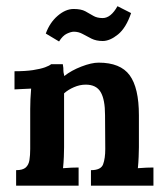

<svg xmlns="http://www.w3.org/2000/svg" viewBox="-20 -585 519 605"><path d="M30.8 0V-48.8Q51.7 -48.8 61.1 -57.2Q70.4 -65.6 72.8 -80.7Q75.2 -95.7 75.2 -115.5V-241.7Q75.2 -255.6 75.9 -272.3Q76.6 -289 78.1 -305.8Q66.4 -305.1 49.9 -304.5Q33.4 -304 25.7 -303.3V-360.5Q60.1 -360.5 84 -364.1Q107.8 -367.8 121.9 -372.9Q136 -378.1 141.2 -382.8H177.9Q180.4 -368.2 179.7 -364.3Q179 -360.5 182.6 -345.4Q204.6 -363 236.5 -375.3Q268.4 -387.6 290.8 -387.6Q359.4 -387.6 388.5 -348Q417.7 -308.4 417.7 -221.5V-121Q417.7 -110.4 416.9 -91.1Q416.2 -71.9 414.4 -55Q427.2 -56.1 441.3 -56.7Q455.4 -57.2 463.5 -57.2V0H266.6V-48.8Q298.1 -48.8 304.9 -67.3Q311.7 -85.8 311.7 -115.5L311 -222.2Q311 -271.4 297.2 -294.8Q283.5 -318.3 250.1 -318.3Q231.4 -318.3 212.9 -310.2Q194.4 -302.2 181.9 -290.8Q181.9 -280.2 181.9 -269.3Q181.9 -258.5 181.9 -247.9V-121Q181.9 -110.4 181.2 -91.1Q180.4 -71.9 178.6 -55Q190.3 -56.1 205 -56.7Q219.7 -57.2 227.7 -57.2V0ZM393.1 -543.8Q377.3 -497.2 351.9 -476.5Q326.4 -455.8 303.6 -455.8Q283.5 -455.8 268.6 -463.1Q253.8 -470.5 240.7 -477.8Q227.7 -485.1 212.7 -485.1Q203.9 -485.1 190.7 -478.9Q177.5 -472.7 166.1 -454.3L124.3 -479.3Q136.8 -513.8 161.7 -535.2Q186.7 -556.7 212 -556.7Q235.4 -556.7 248.8 -549.5Q262.2 -542.4 273.9 -535.2Q285.7 -528.1 303.6 -528.1Q329.3 -528.1 350.2 -565.5Z"/></svg>

Font: Parastoo
Style: Regular
Weight: 400
Foundry: Saber Rastikerdar (saber.rastikerdar@gmail.com)
Version: Version 3.000